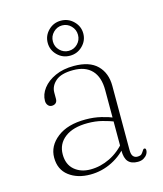

<svg xmlns="http://www.w3.org/2000/svg" viewBox="-105 -754 713 842"><g transform="rotate(-15 252.0 -333.0)"><path d="M359.5 -57V-66V-71V-331Q359.5 -390.5 330.2 -421.2Q301 -452 246 -452Q191.5 -452 166.2 -430Q141 -408 141 -378.5V-350Q141 -337.5 134 -331.2Q127 -325 116 -325Q105.5 -325 98.8 -333.2Q92 -341.5 92 -353.5Q92 -383 112.2 -409.5Q132.5 -436 168.8 -452.5Q205 -469 253.5 -469Q324.5 -469 359.5 -434Q394.5 -399 394.5 -341V-50Q394.5 -29 401.8 -20.8Q409 -12.5 420.5 -12.5Q435.5 -12.5 441 -19Q446.5 -25.5 450 -31.5Q452 -34.5 453.8 -36.8Q455.5 -39 459 -39Q462 -39 463.8 -36.8Q465.5 -34.5 465.5 -30Q465.5 -20.5 459.8 -11.5Q454 -2.5 443.2 3.8Q432.5 10 417 10Q388 10 373.8 -5.8Q359.5 -21.5 359.5 -57ZM66.5 -102.5Q66.5 -155.5 113.5 -192.2Q160.5 -229 242.5 -229Q280 -229 312.8 -221Q345.5 -213 372 -202L370 -185Q343 -195.5 312.8 -203.2Q282.5 -211 247 -211Q180.5 -211 143.5 -182.5Q106.5 -154 106.5 -106.5Q106.5 -61 135.2 -36.2Q164 -11.5 208 -11.5Q253.5 -11.5 296.5 -32.5Q339.5 -53.5 372.5 -94L381.5 -81Q348.5 -37.5 301.2 -13.8Q254 10 201.5 10Q143 10 104.8 -19.2Q66.5 -48.5 66.5 -102.5ZM250 -516.5Q216.5 -516.5 193 -540Q169.5 -563.5 169.5 -596Q169.5 -628.5 193 -652Q216.5 -675.5 250 -675.5Q283.5 -675.5 307.2 -652Q331 -628.5 331 -596Q331 -563.5 307.2 -540Q283.5 -516.5 250 -516.5ZM250 -654Q227 -654 210 -637Q193 -620 193 -596Q193 -572 210 -555.2Q227 -538.5 250 -538.5Q273.5 -538.5 290.2 -555.2Q307 -572 307 -596Q307 -620 290.2 -637Q273.5 -654 250 -654Z"/></g></svg>

Font: Fraunces Thin
Style: Regular
Weight: 250
Version: Version 1.000;[b76b70a41]